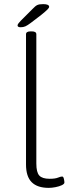

<svg xmlns="http://www.w3.org/2000/svg" viewBox="-20 -904 337 930"><path d="M216 6Q161 6 133.5 -21.5Q106 -49 106 -107V-738Q106 -752 128 -752H134Q156 -752 156 -738V-112Q156 -69 170.5 -53.5Q185 -38 220 -38Q247 -38 260.5 -43.5Q274 -49 281 -49Q287 -49 289.5 -37.5Q292 -26 292 -20Q292 -13 279.5 -7Q267 -1 249 2.5Q231 6 216 6ZM80 -772Q65 -772 65 -781Q65 -785 70 -791.5Q75 -798 81 -804L138 -861Q151 -875 160.5 -879.5Q170 -884 189 -884Q218 -884 218 -871Q218 -866 209.5 -857.5Q201 -849 180 -832L129 -793Q113 -781 103 -776.5Q93 -772 80 -772Z"/></svg>

Font: Asap ExtraLight
Style: Regular
Weight: 200
Designer: Pablo Cosgaya
Foundry: Omnibus-Type
Version: Version 3.001; ttfautohint (v1.8.4.7-5d5b)